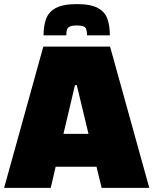

<svg xmlns="http://www.w3.org/2000/svg" viewBox="-25 -915 747 935"><path d="M-5 0 186 -688H511L702 0H470L445 -103H246L222 0ZM284 -263H406L349 -500H340ZM349 -895Q418 -895 452.5 -875.5Q487 -856 498.5 -822Q510 -788 510 -743H399Q399 -763 393 -777Q387 -791 349 -791Q324 -791 313 -784.5Q302 -778 300 -767Q298 -756 298 -743H187Q187 -788 199 -822Q211 -856 246 -875.5Q281 -895 349 -895Z"/></svg>

Font: Saira Black
Style: Regular
Weight: 900
Designer: Hector Gatti with collaboration of the Omnibus-Type team
Foundry: Omnibus-Type
Version: Version 1.100; ttfautohint (v1.8.3)